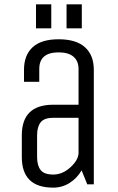

<svg xmlns="http://www.w3.org/2000/svg" viewBox="-20 -845 540 880"><path d="M410 0H380L354 -64Q333 -28 299 -6.5Q265 15 224 15Q80 15 80 -125V-225Q80 -365 224 -365H340V-529Q340 -565 317 -585Q294 -605 249 -605Q160 -605 160 -529V-470H90V-525Q90 -592 129.5 -628.5Q169 -665 249 -665Q329 -665 369.5 -628.5Q410 -592 410 -525ZM340 -305H224Q182 -305 166 -284Q150 -263 150 -225V-125Q150 -87 166 -66Q182 -45 224 -45Q266 -45 302 -77.5Q338 -110 340 -142ZM215 -715H145V-825H215ZM355 -715H285V-825H355Z"/></svg>

Font: Unica One
Style: Regular
Weight: 400
Designer: Eduardo Rodriguez Tunni
Foundry: Eduardo Rodriguez Tunni
Version: Version 1.001